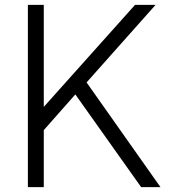

<svg xmlns="http://www.w3.org/2000/svg" viewBox="-20 -765 693 785"><path d="M94 0H159V-233L288 -379L557 0H636L334 -428L616 -745H532L159 -328V-745H94Z"/></svg>

Font: Mluvka Light
Style: Regular
Weight: 300
Designer: Modified by Jiří Krblich, Original typeface by Gumpita Rahayu
Foundry: Gumpita Rahayu & Jiří Krblich
Version: Version 2.000;Glyphs 3.1.1 (3134)